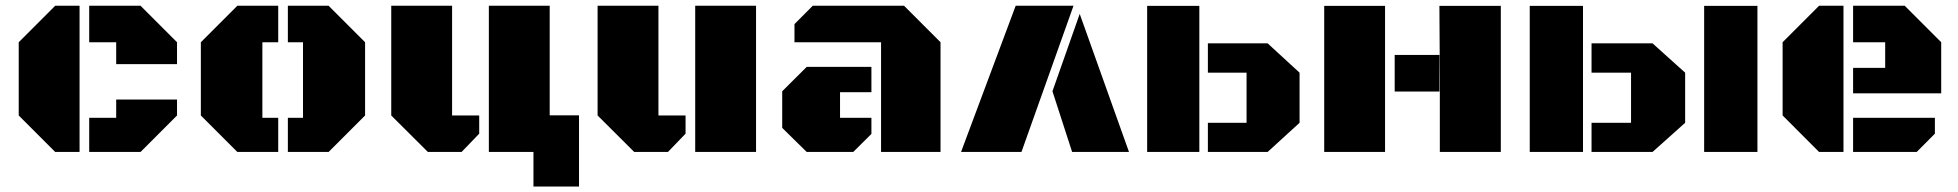

<svg xmlns="http://www.w3.org/2000/svg" viewBox="-20 -539 6946 681"><path d="M262.2 0H175.8L46.4 -129.4V-389.2L175.8 -518.6H262.2ZM296.4 -389.2V-518.6H478.5L607.9 -389.2V-311.5H392.1V-389.2ZM296.4 0V-121.1H392.1V-186H607.9V-129.4L478.5 0Z M1274.9 -129.4 1145.5 0H1001V-121.1H1054.7V-389.2H1001V-518.6H1145.5L1274.9 -389.2ZM910.6 -121.1H966.8V0H821.8L692.4 -129.4V-389.2L821.8 -518.6H966.8V-389.2H910.6Z M1583.5 -129.4H1679.7V-64.9L1617.2 0H1497.6L1367.7 -129.4V-518.6H1583.5ZM1872.1 0H1713.9V-518.6H1929.7V-129.9H2033.7V122.6H1872.1Z M2661.6 -518.6V0H2445.8V-518.6ZM2315.4 -129.4H2411.6V-64.9L2349.1 0H2229.5L2099.6 -129.4V-518.6H2315.4Z M3105 0V-389.2H2797.9V-453.6L2862.8 -518.6H3186.5L3315.9 -389.2V0ZM3070.8 -301.8V-211.9H2959.5V-121.1H3070.8V-64L3006.3 0H2841.3L2754.4 -85.4V-215.3L2841.3 -301.8Z M3388.7 0 3582.5 -518.6H3787.6L3603 0ZM3809.6 -489.7 3984.4 0H3782.7L3712.9 -215.3Z M4048.8 -518.1H4233.9V0H4048.8ZM4264.2 -103.5H4401.4V-281.2H4264.2V-385.3H4476.1L4589.4 -281.2V-103.5L4476.1 0H4264.2Z M5085.4 -344.2V-518.1H5303.2V0H5086.9V-517.1L5085.4 -263.2V-214.4H4926.8V-344.2ZM4892.6 -518.1V0H4676.8V-518.1Z M5405.8 -518.1H5594.7V0H5405.8ZM6024.4 -518.1H6213.4V0H6024.4ZM5625 -103.5H5765.1V-281.2H5625V-385.3H5841.3L5957 -281.2V-103.5L5841.3 0H5625Z M6518.6 0H6432.1L6302.7 -129.4V-389.2L6432.1 -518.6H6518.6ZM6552.7 -208V-298.3H6666.5V-389.2H6552.7V-518.6H6735.8L6865.2 -389.2V-208ZM6552.7 0V-121.1H6842.8V-64.9L6778.3 0Z"/></svg>

Font: Black Ops One [rus by aLiNcE]
Style: Regular
Weight: 400
Designer: James Grieshaber
Foundry: James Grieshaber
Version: Version 1.002;May 25, 2024;FontCreator 13.0.0.2680 64-bit